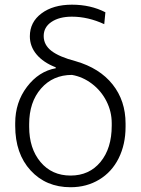

<svg xmlns="http://www.w3.org/2000/svg" viewBox="-20 -783 597 813"><path d="M106.4 -629.4Q106.4 -689.5 155.8 -726.3Q205.1 -763.2 284.7 -763.2Q363.8 -763.2 426.3 -731L421.4 -680.7Q353 -712.4 284.2 -712.4Q231 -712.4 198 -690.2Q165 -668 165 -630.4Q165 -592.8 198 -567.4Q231 -542 300.3 -523.9Q401.9 -494.6 456.8 -425.5Q511.7 -356.4 511.7 -259.8V-246.1Q511.7 -171.9 482.7 -113.3Q453.6 -54.7 400.1 -22.5Q346.7 9.8 278.8 9.8Q174.8 9.8 109.6 -61.3Q44.4 -132.3 44.4 -250V-261.7Q44.4 -349.6 94.2 -415.3Q144 -481 216.3 -494.1L215.8 -498Q163.1 -518.6 134.8 -552.5Q106.4 -586.4 106.4 -629.4ZM103.5 -246.1Q103.5 -154.3 151.6 -96.9Q199.7 -39.6 278.8 -39.6Q357.9 -39.6 405.5 -97.2Q453.1 -154.8 453.1 -251V-261.7Q453.1 -310.5 430.7 -354.7Q408.2 -398.9 369.1 -428.5Q330.1 -458 284.7 -465.8Q204.1 -465.8 153.8 -408.2Q103.5 -350.6 103.5 -257.3Z"/></svg>

Font: SteelSelectRoboto
Style: Regular
Weight: 300
Designer: Google
Version: Version 2.137; 2017